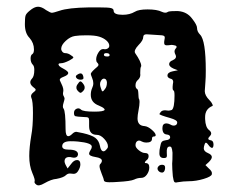

<svg xmlns="http://www.w3.org/2000/svg" viewBox="-20 -498 708 571"><path d="M298 -253Q297 -263 290.5 -264Q284 -265 280 -257Q275 -249 280 -236Q282 -231 282.5 -229Q283 -227 284.5 -226.5Q286 -226 287.5 -227.5Q289 -229 292 -233Q298 -240 298 -253ZM299 -330Q306 -330 306 -334Q306 -340 296 -340Q289 -340 289 -335Q289 -330 299 -330ZM237 -393Q215 -393 203 -391Q189 -389 175.5 -376.5Q162 -364 162 -353Q162 -348 165.5 -344Q169 -340 174 -340Q183 -340 192 -333Q199 -329 198 -326.5Q197 -324 186 -318Q170 -310 162 -310Q150 -310 156 -302Q160 -298 168 -294Q183 -286 183 -281Q183 -275 170 -270Q162 -267 159.5 -264.5Q157 -262 158 -259Q159 -256 163 -248Q170 -234 168 -225Q166 -217 170 -211Q172 -207 172 -205Q172 -202 169.5 -194Q167 -186 167 -182Q167 -177 169 -175Q175 -167 175 -114Q175 -93 183 -93Q188 -93 195 -100Q201 -106 207 -106Q209 -106 227 -102Q253 -96 263.5 -88Q274 -80 277 -65Q280 -48 288 -48Q293 -48 300 -58Q301 -60 301 -63Q301 -73 290 -85Q279 -97 268 -97Q245 -97 245 -123V-130V-139Q245 -146 242.5 -148Q240 -150 229 -150Q208 -151 204 -152.5Q200 -154 200 -162Q200 -171 207.5 -174.5Q215 -178 221 -172Q227 -166 261 -166Q288 -166 291 -171Q292 -172 290 -174.5Q288 -177 283.5 -179.5Q279 -182 274 -184Q250 -193 250 -216Q250 -227 254 -236Q261 -250 254 -266Q250 -276 250 -278Q250 -282 262 -293Q271 -300 272.5 -303.5Q274 -307 269 -312Q266 -315 266 -321Q266 -331 272.5 -341.5Q279 -352 286 -352H288Q297 -350 303 -356Q305 -358 305 -362Q305 -370 296.5 -377.5Q288 -385 275 -389Q262 -393 237 -393ZM68 -466Q82 -478 93 -478Q104 -478 117 -468Q130 -460 134 -460Q139 -460 157 -466Q183 -475 244 -476H275Q302 -476 310 -474Q318 -472 318 -466Q318 -454 345 -454Q366 -454 381 -463Q392 -470 419 -470Q447 -470 461 -463Q472 -458 478 -462Q481 -465 500 -465H510Q536 -463 551 -443Q566 -424 566 -415Q566 -404 575 -395Q592 -378 592 -288Q592 -267 591 -256Q589 -230 589 -227Q589 -214 603 -200Q607 -196 609.5 -192Q612 -188 612.5 -186Q613 -184 612 -183Q590 -174 590 -150V-144Q591 -119 602 -111Q613 -102 604 -93Q594 -83 606 -81Q615 -80 615 -68Q615 -62 613 -59.5Q611 -57 607 -59.5Q603 -62 599 -68Q592 -78 589 -70Q586 -62 586 -57Q586 -48 598 -43Q610 -38 610 -31Q610 -25 601 -16L591 -7L601 3Q612 12 610 20Q609 27 586 34Q563 41 541 41Q526 41 508 44Q501 46 498.5 43Q496 40 494 26Q492 4 492 -11Q493 -19 493 -44Q492 -55 490 -59Q488 -63 483 -62Q475 -61 476 -44Q477 -34 475.5 -31Q474 -28 467 -28Q454 -28 454 -42Q454 -53 456 -60Q458 -73 461.5 -76.5Q465 -80 473 -81Q486 -82 486 -90Q486 -97 476 -98Q463 -99 463 -117Q463 -131 475 -131Q480 -131 486 -128Q494 -123 500.5 -125Q507 -127 507 -134Q507 -141 486 -147Q454 -156 454 -159L458 -165Q462 -170 471 -170Q472 -170 476 -169.5Q480 -169 481 -169Q485 -169 491 -171Q499 -177 499 -214Q499 -228 496 -229Q492 -230 494 -247Q498 -262 487 -264Q478 -267 478 -273Q478 -283 494 -286L509 -289L496 -294Q483 -300 483 -307Q483 -315 494 -319Q507 -325 502 -335Q496 -346 502 -353Q511 -362 495 -364Q490 -365 486 -364Q473 -362 470 -365Q467 -368 469 -379Q470 -383 470 -387Q470 -392 461.5 -393Q453 -394 416 -396Q406 -396 406 -388Q406 -378 392 -364Q377 -348 382 -340Q400 -314 400 -302V-301Q399 -300 399 -299Q397 -296 397 -280Q399 -269 391 -261Q383 -255 383 -244Q383 -236 388 -233Q391 -232 391.5 -219Q392 -206 393 -204Q395 -202 395 -195Q395 -185 392 -170Q389 -155 389 -146Q389 -124 410 -123Q420 -122 431.5 -112Q443 -102 443 -96Q443 -92 437 -92Q432 -92 432 -85Q432 -74 415 -74Q408 -74 402 -77Q394 -82 388.5 -78.5Q383 -75 383 -66Q383 -59 393 -51Q403 -43 411 -43Q422 -43 422 -34Q422 -25 414 -20Q408 -13 413 -13Q424 -13 424 0Q424 11 417 21Q410 31 400 31Q389 31 379 36Q368 41 330 43Q319 44 305 44Q289 44 289 38Q289 35 282.5 19Q276 3 276 -4Q276 -8 278 -10Q283 -15 283 -20Q283 -28 264 -31Q245 -34 245 -41Q245 -45 250 -53Q253 -57 253 -62Q253 -73 212 -77Q203 -78 190 -78Q165 -78 165 -63Q165 -53 184 -53Q212 -53 212 -39Q212 -37 210 -33Q205 -27 193 -30Q191 -31 186 -31Q172 -31 172 -18Q172 -14 175 -8L181 3L192 -11Q200 -22 209 -22Q219 -22 219 -9Q219 0 212 11Q207 19 199 19Q197 19 193.5 18.5Q190 18 188 18Q181 18 176 23Q169 30 148 34Q133 35 112 47Q95 57 88 51Q81 46 83 41Q85 37 76 16Q67 -5 67 -34Q67 -59 73 -95Q78 -121 78 -162Q78 -198 73 -208Q70 -216 79 -223Q86 -228 86 -231Q86 -234 80 -238Q63 -251 75 -264Q82 -271 82 -290Q82 -301 78 -305Q71 -312 71 -324Q71 -334 76 -337Q81 -340 81 -351Q81 -370 68 -385Q54 -399 54 -426Q54 -445 56 -451.5Q58 -458 68 -466ZM210 -276Q225 -286 228 -269Q230 -261 220 -261Q211 -261 207 -266.5Q203 -272 210 -276ZM209 -245Q216 -256 219 -256Q223 -256 230 -245Q235 -235 227 -227Q222 -222 219.5 -222Q217 -222 212 -227Q204 -235 209 -245ZM449 0Q453 -8 462 -8Q472 -8 471 2.5Q470 13 464 15Q457 16 452 11Q447 6 449 0Z"/></svg>

Font: Senatorium Sm3
Style: Regular
Weight: 400
Designer: crossinguard
Version: Version 001.006